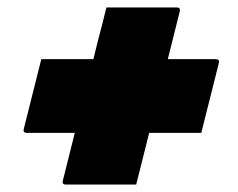

<svg xmlns="http://www.w3.org/2000/svg" viewBox="-20 -558 640 516"><path d="M91 -399H231Q236 -420 241 -440Q248 -467 254.5 -492Q261 -517 266 -538H455Q466 -538 463 -527L431 -399H560Q571 -399 568 -388Q556 -341 544.5 -294.5Q533 -248 521 -201H381L346 -62H157Q146 -62 149 -73Q157 -105 165 -137Q173 -169 181 -201H52Q41 -201 44 -212Q56 -259 67.5 -305.5Q79 -352 91 -399Z"/></svg>

Font: Recursive Sn Lnr St XBk
Style: Italic
Weight: 1000
Italic angle: -15°
Version: Version 1.079;hotconv 1.0.112;makeotfexe 2.5.65598; ttfautoh